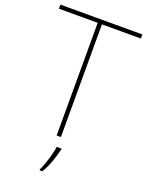

<svg xmlns="http://www.w3.org/2000/svg" viewBox="-170 -798 846 1103"><g transform="rotate(20 252.5 -246.5)"><path d="M265 0H239V-689H2V-714H503V-689H265ZM291 67Q282 106 267.5 146Q253 186 232 221H215V215Q223 200 233 171.5Q243 143 251 112.5Q259 82 262 61H291Z"/></g></svg>

Font: Noto Sans Cherokee Thin
Style: Regular
Weight: 100
Designer: Monotype Design Team
Foundry: Monotype Imaging Inc.
Version: Version 2.001; ttfautohint (v1.8.4.7-5d5b)